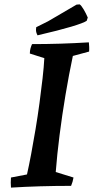

<svg xmlns="http://www.w3.org/2000/svg" viewBox="-20 -847 428 875"><path d="M30 8Q29 -4 29 -15Q29 -26 30 -38L103 -52Q112 -92 122 -145Q132 -198 142 -258Q152 -318 160 -377.5Q168 -437 174 -490Q180 -543 182 -582L116 -603Q116 -616 119 -626.5Q122 -637 126 -646Q191 -646 255.5 -648Q320 -650 385 -654Q386 -643 386.5 -632.5Q387 -622 386 -612L312 -592Q294 -507 278.5 -414.5Q263 -322 251.5 -231.5Q240 -141 234 -63L315 -38Q312 -19 304 0Q232 0 163.5 2Q95 4 30 8ZM151 -686Q144 -699 144 -711L145 -723L199 -750L329 -826L343 -827Q350 -823 361 -804.5Q372 -786 380 -767L375 -752Q360 -742 305 -725.5Q250 -709 151 -686Z"/></svg>

Font: Labrada SemiBold
Style: Italic
Weight: 600
Italic angle: -7°
Designer: Mercedes Jáuregui
Foundry: Omnibus-Type Team
Version: Version 1.000; ttfautohint (v1.8.4.7-5d5b)